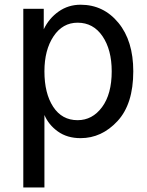

<svg xmlns="http://www.w3.org/2000/svg" viewBox="-20 -576 633 825"><path d="M170.9 -269.5Q170.9 -174.8 208.5 -117.2Q246.1 -59.6 313.5 -59.6Q377 -59.6 418.5 -115.7Q460 -171.9 460 -269.5Q460 -362.3 420.4 -420.4Q380.9 -478.5 313.5 -478.5Q249 -478.5 210 -419.9Q170.9 -361.3 170.9 -269.5ZM80.1 229.5V-538.1H168V-450.2Q190.4 -497.1 231.9 -526.4Q273.4 -555.7 326.2 -555.7Q424.8 -555.7 488.8 -478Q552.7 -400.4 552.7 -269.5Q552.7 -128.9 484.9 -55.7Q417 17.6 326.2 17.6Q268.6 17.6 228.5 -11.2Q188.5 -40 170.9 -82V229.5Z"/></svg>

Font: Gothic A1 Medium
Style: Regular
Weight: 500
Designer: HanYang I&C Co.,Ltd.
Foundry: HanYang I&C Co.,Ltd.
Version: Version 2.50